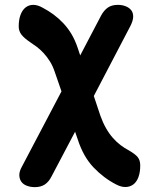

<svg xmlns="http://www.w3.org/2000/svg" viewBox="-20 -580 640 790"><path d="M517 -474 366 -185 393 -104Q403 -76 416 -53Q429 -30 444.5 -12.5Q460 5 476 17Q492 29 507 37Q537 54 547 67Q557 80 557 101Q557 129 549.5 149Q542 169 528.5 179Q515 189 497 189.5Q479 190 458 179Q407 153 365 109Q323 65 300 -6L289 -38L192 146Q181 168 164.5 179Q148 190 123 190Q106 190 91 184.5Q76 179 68 168Q60 157 59.5 141Q59 125 71 104L233 -204L205 -285Q197 -309 185 -328Q173 -347 159 -362Q145 -377 131 -387.5Q117 -398 106 -405Q78 -424 67.5 -438.5Q57 -453 57 -471Q57 -499 64.5 -519Q72 -539 85.5 -549.5Q99 -560 117 -560Q135 -560 156 -548Q179 -536 200 -520.5Q221 -505 240 -485Q259 -465 274 -440Q289 -415 300 -382L310 -352L396 -516Q408 -538 424 -549Q440 -560 465 -560Q482 -560 496.5 -554.5Q511 -549 519.5 -538.5Q528 -528 528 -512Q528 -496 517 -474Z"/></svg>

Font: Maple Mono NL
Style: Bold
Weight: 700
Monospace: yes
Designer: subframe7536
Version: Version 7.000